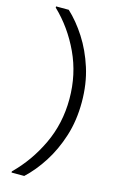

<svg xmlns="http://www.w3.org/2000/svg" viewBox="-142 -867 650 1067"><g transform="rotate(15 183.0 -333.0)"><path d="M114 145H41V138Q132 49 189 -71.5Q246 -192 246 -333Q246 -474 189.5 -595Q133 -716 41 -804V-811H114Q168 -761 214 -689.5Q260 -618 288.5 -528.5Q317 -439 317 -333Q317 -227 288.5 -137.5Q260 -48 214 23.5Q168 95 114 145Z"/></g></svg>

Font: DM Sans Light
Style: Regular
Weight: 300
Designer: Colophon Foundry, Jonny Pinhorn
Foundry: Colophon Foundry
Version: Version 4.004; ttfautohint (v1.8.4.7-5d5b)